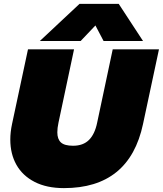

<svg xmlns="http://www.w3.org/2000/svg" viewBox="-20 -953 838 988"><path d="M389 -933H591L716 -742H513L471 -822L395 -742H185ZM33 -235Q33 -273 42 -315L124 -699H361L281 -322Q275 -294 275 -272Q275 -237 293.5 -220Q312 -203 356 -203Q408 -203 438 -233Q468 -263 480 -322L560 -699H798L716 -315Q646 15 309 15Q220 15 158 -17Q96 -49 64.5 -105Q33 -161 33 -235Z"/></svg>

Font: Prompt Black
Style: Italic
Weight: 900
Italic angle: -12°
Designer: Katatrad Team
Foundry: CadsonDemak
Version: Version 1.001